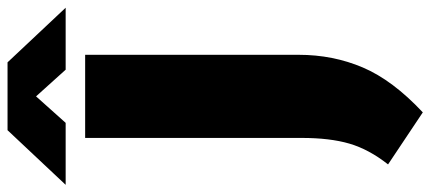

<svg xmlns="http://www.w3.org/2000/svg" viewBox="-410 -648 1169 522"><g transform="rotate(-90 175.0 -386.5)"><path d="M131 178 -10.5 83.5Q30.5 31.5 46 -21.5Q61.5 -74.5 61.5 -151.5V-740H287.5V-159.5Q287.5 -66 253 15Q218.5 96 131 178ZM-66 -793 82.5 -951H267L415.5 -793H247L174.5 -873.5L102.5 -793Z"/></g></svg>

Font: Encode Sans SmExp Black
Style: Regular
Weight: 900
Width: 6
Designer: Multiple Designers
Foundry: Impallari Type
Version: Version 3.002; ttfautohint (v1.8.3) -l 8 -r 50 -G 200 -x 14 